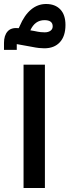

<svg xmlns="http://www.w3.org/2000/svg" viewBox="-47 -942 348 962"><path d="M71 -618H178V0H71ZM-27 -727Q-27 -764 -9 -784.5Q9 -805 47 -801L52 -812Q75 -866 108.5 -894Q142 -922 184 -922Q229 -922 255 -895Q281 -868 281 -817Q281 -761 253 -730.5Q225 -700 175 -700Q163 -700 148.5 -701.5Q134 -703 109 -708L37 -721V-692H-27ZM176 -841Q128 -841 105 -790L123 -787Q146 -782 157.5 -781Q169 -780 177 -780Q195 -780 206 -788Q217 -796 217 -810Q217 -841 176 -841Z"/></svg>

Font: IBM Plex Arabic SemiBold
Style: Regular
Weight: 600
Designer: Mike Abbink, Paul van der Laan, Pieter van Rosmalen, Wael Morcos, Khajak Apelian
Foundry: Bold Monday
Version: Version 1.0